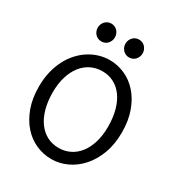

<svg xmlns="http://www.w3.org/2000/svg" viewBox="-216 -1075 1145 1230"><g transform="rotate(30 356.5 -460.5)"><path d="M654.3 -361.3Q654.3 -273.4 628.2 -204.1Q602.1 -134.8 558.8 -86.7Q515.6 -38.6 460.4 -13.2Q405.3 12.2 346.7 12.2Q287.6 12.2 233.4 -11.7Q179.2 -35.6 137.7 -82Q96.2 -128.4 71.3 -196Q46.4 -263.7 46.4 -351.6Q46.4 -410.2 58.3 -460.4Q70.3 -510.7 91.6 -552.2Q112.8 -593.8 142.1 -626Q171.4 -658.2 205.8 -680.2Q240.2 -702.1 278.6 -713.6Q316.9 -725.1 356.4 -725.1Q414.6 -725.1 468.5 -701.2Q522.5 -677.2 563.7 -630.9Q605 -584.5 629.6 -516.8Q654.3 -449.2 654.3 -361.3ZM559.1 -349.1Q559.1 -416.5 544.2 -470.5Q529.3 -524.4 502 -562Q474.6 -599.6 436.3 -619.6Q397.9 -639.6 351.6 -639.6Q305.2 -639.6 266.6 -620.4Q228 -601.1 200.2 -565.2Q172.4 -529.3 157 -478.3Q141.6 -427.2 141.6 -363.8Q141.6 -296.9 156.5 -243.2Q171.4 -189.5 199 -151.6Q226.6 -113.8 265.1 -93.5Q303.7 -73.2 351.6 -73.2Q396.5 -73.2 434.6 -92Q472.7 -110.8 500.2 -146.2Q527.8 -181.6 543.5 -232.9Q559.1 -284.2 559.1 -349.1ZM184.1 -866.7Q184.1 -880.4 189 -892.3Q193.8 -904.3 202.4 -913.3Q210.9 -922.4 222.4 -927.5Q233.9 -932.6 247.6 -932.6Q261.2 -932.6 272.9 -927.5Q284.7 -922.4 293 -913.3Q301.3 -904.3 306.2 -892.3Q311 -880.4 311 -866.7Q311 -853 306.2 -841.1Q301.3 -829.1 293 -820.1Q284.7 -811 272.9 -805.9Q261.2 -800.8 247.6 -800.8Q233.9 -800.8 222.4 -805.9Q210.9 -811 202.4 -820.1Q193.8 -829.1 189 -841.1Q184.1 -853 184.1 -866.7ZM389.2 -866.7Q389.2 -880.4 394 -892.3Q398.9 -904.3 407.5 -913.3Q416 -922.4 427.5 -927.5Q439 -932.6 452.6 -932.6Q466.3 -932.6 478 -927.5Q489.7 -922.4 498 -913.3Q506.3 -904.3 511.2 -892.3Q516.1 -880.4 516.1 -866.7Q516.1 -853 511.2 -841.1Q506.3 -829.1 498 -820.1Q489.7 -811 478 -805.9Q466.3 -800.8 452.6 -800.8Q439 -800.8 427.5 -805.9Q416 -811 407.5 -820.1Q398.9 -829.1 394 -841.1Q389.2 -853 389.2 -866.7Z"/></g></svg>

Font: Andika New Basic
Style: Regular
Weight: 400
Designer: Victor Gaultney, Annie Olsen, Julie Remington, Don Collingsworth, Eric Hays
Foundry: SIL International
Version: Version 5.500; ttfautohint (v1.8.3)